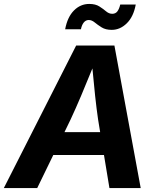

<svg xmlns="http://www.w3.org/2000/svg" viewBox="-41 -960 808 980"><path d="M-21.5 0 347.7 -727.5H543L677.2 0H517.6L489.7 -168.9H231L148.9 0ZM288.1 -285.6H470.2L459.5 -351.1Q451.7 -404.8 444.6 -470.2Q437.5 -535.6 430.7 -610.8Q400.9 -537.1 373.3 -471.9Q345.7 -406.7 319.8 -351.1ZM529.3 -807.6Q498 -807.6 477.8 -820.3Q457.5 -833 442.4 -845.5Q427.2 -857.9 412.1 -857.9Q396.5 -857.9 386.2 -844.7Q376 -831.5 372.1 -810.5H291.5Q303.2 -873 336.4 -906.5Q369.6 -939.9 414.6 -939.9Q446.3 -939.9 466.1 -927.2Q485.8 -914.6 500.5 -902.1Q515.1 -889.6 531.7 -889.6Q548.8 -889.6 558.1 -901.9Q567.4 -914.1 572.8 -937H651.9Q640.6 -875 606.4 -841.3Q572.3 -807.6 529.3 -807.6Z"/></svg>

Font: Inter
Style: Bold Italic
Weight: 700
Italic angle: -9.39999°
Designer: Rasmus Andersson
Foundry: rsms
Version: Version 4.001;git-9221beed3